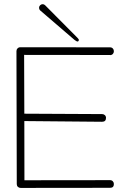

<svg xmlns="http://www.w3.org/2000/svg" viewBox="-20 -897 588 917"><path d="M356.9 -706.1Q356.9 -705.1 355.2 -701.9Q353.5 -698.7 351.1 -698.7Q345.2 -698.7 334.5 -707.5L171.4 -847.7Q166.5 -852.5 166.5 -859.9Q166.5 -866.7 171.6 -871.8Q176.8 -877 183.6 -877Q190.4 -877 195.3 -872.1L349.6 -716.8Q356.9 -709 356.9 -706.1ZM77.1 -671.4 505.4 -670.9H505.9Q513.7 -670.9 518.8 -665.5Q523.9 -660.2 523.9 -652.3Q523.9 -644.5 518.8 -639.2Q513.7 -633.8 505.9 -633.8L505.4 -634.3L95.2 -634.8L96.2 -354L467.8 -352.1Q475.6 -352.1 481 -346.9Q486.3 -341.8 486.3 -334Q486.3 -315.4 467.3 -315.4L96.2 -318.8L96.7 -36.1L505.4 -36.6H505.9Q513.7 -36.6 518.8 -31.2Q523.9 -25.9 523.9 -18.1Q523.9 0 505.9 0H505.4L78.6 0.5Q70.8 0.5 65.4 -4.6Q60.1 -9.8 60.1 -17.6L58.6 -652.8Q58.6 -660.6 64 -666Q69.3 -671.4 77.1 -671.4Z"/></svg>

Font: Manjari Thin
Style: Regular
Weight: 100
Designer: Santhosh Thottingal <santhosh.thottingal@gmail.com>
Version: Version 2.000